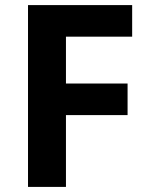

<svg xmlns="http://www.w3.org/2000/svg" viewBox="-20 -800 589 754"><path d="M239 -66H90V-780H499V-656H239V-472H481V-348H239Z"/></svg>

Font: Noto Sans Malayalam UI
Style: Regular
Weight: 400
Designer: Jelle Bosma - Monotype Design Team
Foundry: Monotype Imaging Inc.
Version: Version 2.104